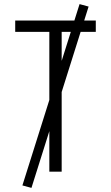

<svg xmlns="http://www.w3.org/2000/svg" viewBox="-20 -835 540 934"><path d="M220 0V-680H54V-735H446V-680H280V0ZM133 79 89 67 367 -815 411 -803Z"/></svg>

Font: Iosevka SS04 Light
Style: Regular
Weight: 300
Monospace: yes
Designer: Belleve Invis
Foundry: Belleve Invis
Version: Version 19.0.0; ttfautohint (v1.8.4)